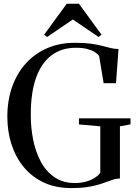

<svg xmlns="http://www.w3.org/2000/svg" viewBox="-20 -976 712 1007"><path d="M354 10.5Q272.5 10.5 210.2 -18.5Q148 -47.5 105.2 -99Q62.5 -150.5 40.5 -218.2Q18.5 -286 18.5 -363.5Q18.5 -450 44 -521.5Q69.5 -593 116.5 -644.5Q163.5 -696 228.5 -723.8Q293.5 -751.5 373 -751.5Q422.5 -751.5 457 -746.8Q491.5 -742 516.8 -735.2Q542 -728.5 562 -723.8Q582 -719 601.5 -719L588.5 -539.5H523.5L500 -682Q493 -692.5 477.8 -702.5Q462.5 -712.5 438 -719Q413.5 -725.5 378.5 -725.5Q301 -725.5 248 -684.2Q195 -643 168.2 -565.5Q141.5 -488 141.5 -376.5Q141 -309.5 153.5 -245.2Q166 -181 193.5 -129.2Q221 -77.5 265.5 -46.8Q310 -16 373.5 -16Q403 -16 429 -23Q455 -30 475 -42.2Q495 -54.5 506 -69.5V-313.5L394 -323.5V-355.5H664.5V-323.5L609 -313.5V-40Q590.5 -39.5 573.5 -34.2Q556.5 -29 537.5 -21.5Q518.5 -14 493.5 -6.8Q468.5 0.5 434.8 5.5Q401 10.5 354 10.5ZM227 -782 211.5 -794 330 -956.5H394L512.5 -794L497 -782L362 -874Z"/></svg>

Font: Merriweather 144pt
Style: Regular
Weight: 400
Version: Version 2.100